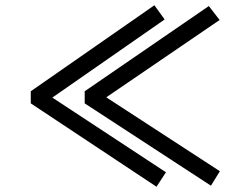

<svg xmlns="http://www.w3.org/2000/svg" viewBox="-20 -673 960 730"><path d="M179 -302 611 -18 575 37 97 -280V-326L567 -653L606 -599ZM384 -303 816 -22 782 33 302 -280V-326L774 -650L815 -597Z"/></svg>

Font: LINE Seed Sans KR Bold
Style: Regular
Weight: 700
Designer: LINE BX Design & Sandoll Inc & Dalton Maag Ltd
Foundry: Sandoll Inc.
Version: Version 1.000